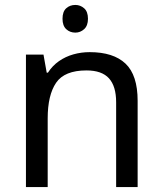

<svg xmlns="http://www.w3.org/2000/svg" viewBox="-20 -757 658 777"><path d="M285 -737Q305 -737 320.5 -723.5Q336 -710 336 -681Q336 -653 320.5 -639Q305 -625 285 -625Q263 -625 248 -639Q233 -653 233 -681Q233 -710 248 -723.5Q263 -737 285 -737ZM343 -546Q439 -546 488 -499.5Q537 -453 537 -349V0H450V-343Q450 -408 421 -440Q392 -472 330 -472Q241 -472 207 -422Q173 -372 173 -278V0H85V-536H156L169 -463H174Q192 -491 218.5 -509.5Q245 -528 277 -537Q309 -546 343 -546Z"/></svg>

Font: uoriya25
Style: Book
Weight: 400
Designer: Jelle Bosma - Monotype Design Team
Foundry: Monotype Imaging Inc.
Version: Version 2.003